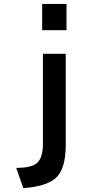

<svg xmlns="http://www.w3.org/2000/svg" viewBox="-20 -839 540 978"><path d="M194.8 -818.8H318.8V-685.1H194.8ZM198.7 -564.9H314.9V-102.1Q314.9 25.4 261.7 69.8Q212.9 111.3 98.6 119.1L62.5 16.1Q139.2 16.1 167.5 -7.8Q198.7 -34.2 198.7 -106Z"/></svg>

Font: BIZ UDGothic
Style: Bold
Weight: 700
Monospace: yes
Designer: TypeBank Co., Ltd.
Foundry: Morisawa Inc.
Version: Version 1.05